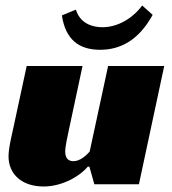

<svg xmlns="http://www.w3.org/2000/svg" viewBox="-20 -670 625 698"><path d="M306 -119C294 -105 271 -84 247 -84C224 -84 217 -100 217 -120C217 -135 225 -174 230 -196L280 -430H77L35 -235C26 -191 11 -135 11 -102C11 -37 59 8 139 8C199 8 264 -23 299 -64H305L323 0H485L577 -430H373ZM344 -489C419 -489 485 -525 535 -616L497 -650C462 -603 408 -571 352 -571C320 -571 272 -582 256 -635L205 -614C218 -527 266 -489 344 -489Z"/></svg>

Font: Racing Sans One
Style: Regular
Weight: 400
Designer: Pablo Impallari, Rodrigo Fuenzalida
Foundry: Pablo Impallari, Rodrigo Fuenzalida
Version: Version 1.001